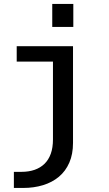

<svg xmlns="http://www.w3.org/2000/svg" viewBox="-20 -728 540 948"><path d="M48.5 200V120.5H86Q122 120.5 150.8 110.5Q179.5 100.5 199.8 80.8Q220 61 230.8 31Q241.5 1 241.5 -39.5V-424H62.5V-500H340.5V-22.5Q340.5 33.5 322.2 75.2Q304 117 270.8 144.8Q237.5 172.5 192.5 186.2Q147.5 200 94.5 200ZM238 -708.5H342V-595H238Z"/></svg>

Font: Trispace Thin
Style: Regular
Weight: 400
Version: Version 1.210